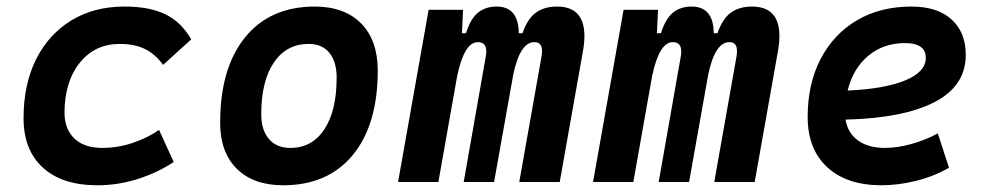

<svg xmlns="http://www.w3.org/2000/svg" viewBox="-20 -547 2970 577"><path d="M287.1 -102.5Q333.5 -102.5 378.4 -117.4Q423.3 -132.3 458 -156.7L502 -60.1Q455.1 -28.8 395.3 -9.5Q335.4 9.8 272.9 9.8Q167 9.8 108.9 -43.2Q50.8 -96.2 50.8 -191.9Q50.8 -293.5 88.4 -368.7Q126 -443.8 194.3 -485.6Q262.7 -527.3 354 -527.3Q429.7 -527.3 477.3 -503.9Q524.9 -480.5 554.7 -428.7L470.2 -352.1Q445.8 -385.3 414.8 -400.1Q383.8 -415 340.3 -415Q265.1 -415 219.7 -358.4Q174.3 -301.8 173.8 -208.5Q174.3 -158.2 203.9 -130.4Q233.4 -102.5 287.1 -102.5Z M831.1 9.8Q741.7 9.8 691.7 -39.8Q641.6 -89.4 641.6 -177.7Q641.6 -342.8 716.8 -435.1Q792 -527.3 925.8 -527.3Q1015.1 -527.3 1065.2 -476.6Q1115.2 -425.8 1115.2 -335Q1115.2 -172.4 1040.3 -81.3Q965.3 9.8 831.1 9.8ZM852.5 -102.5Q918 -102.5 954.8 -158.4Q991.7 -214.4 991.7 -314Q991.7 -361.8 969.7 -388.4Q947.8 -415 907.7 -415Q840.8 -415 803 -359.1Q765.1 -303.2 765.1 -203.6Q765.1 -156.2 788.1 -129.4Q811 -102.5 852.5 -102.5Z M1371.6 -517.6 1368.2 -447.3H1380.4Q1394 -490.7 1416.5 -509Q1439 -527.3 1472.7 -527.3Q1538.1 -527.3 1539.1 -447.3H1550.3Q1565.4 -491.2 1590.8 -509.3Q1616.2 -527.3 1653.8 -527.3Q1736.3 -527.3 1736.3 -438.5Q1736.3 -417 1731.4 -390.6L1662.1 0H1540.5L1607.4 -377.4Q1608.9 -386.7 1608.9 -393.6Q1608.9 -420.4 1585.9 -420.4Q1543 -420.4 1522.5 -323.2L1464.8 0H1373.5L1439.9 -377.4Q1441.4 -385.7 1441.4 -392.1Q1441.4 -420.4 1416 -420.4Q1375.5 -420.4 1354 -319.3L1297.4 0H1176.3L1268.1 -517.6Z M1957.5 -517.6 1954.1 -447.3H1966.3Q1980 -490.7 2002.4 -509Q2024.9 -527.3 2058.6 -527.3Q2124 -527.3 2125 -447.3H2136.2Q2151.4 -491.2 2176.8 -509.3Q2202.1 -527.3 2239.7 -527.3Q2322.3 -527.3 2322.3 -438.5Q2322.3 -417 2317.4 -390.6L2248 0H2126.5L2193.4 -377.4Q2194.8 -386.7 2194.8 -393.6Q2194.8 -420.4 2171.9 -420.4Q2128.9 -420.4 2108.4 -323.2L2050.8 0H1959.5L2025.9 -377.4Q2027.3 -385.7 2027.3 -392.1Q2027.3 -420.4 2002 -420.4Q1961.4 -420.4 1939.9 -319.3L1883.3 0H1762.2L1854 -517.6Z M2639.6 -102.5Q2676.3 -102.5 2718 -114Q2759.8 -125.5 2798.3 -146L2832 -43Q2785.2 -16.1 2731.7 -3.2Q2678.2 9.8 2629.4 9.8Q2524.9 9.8 2466.1 -44.4Q2407.2 -98.6 2407.2 -195.8Q2407.2 -295.4 2446.3 -370.1Q2485.4 -444.8 2555.4 -486.1Q2625.5 -527.3 2719.2 -527.3Q2796.4 -527.3 2839.4 -488.8Q2882.3 -450.2 2882.3 -381.8Q2882.3 -289.1 2789.1 -240.5Q2695.8 -191.9 2521 -187.5Q2527.8 -147 2558.6 -124.8Q2589.4 -102.5 2639.6 -102.5ZM2527.3 -274.9Q2638.7 -279.8 2700.4 -305.4Q2762.2 -331.1 2762.2 -373Q2762.2 -417.5 2699.7 -417.5Q2634.8 -417.5 2589.1 -379.2Q2543.5 -340.8 2527.3 -274.9Z"/></svg>

Font: CaskaydiaCove NFP SemiBold
Style: Italic
Weight: 600
Italic angle: -10°
Designer: Aaron Bell
Foundry: Saja Typeworks
Version: Version 2111.001; VTT 6.35;Nerd Fonts 3.1.1